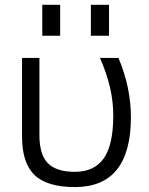

<svg xmlns="http://www.w3.org/2000/svg" viewBox="-20 -757 611 787"><path d="M516.6 -277.3Q516.6 9.8 287.1 9.8Q172.9 9.8 121.6 -39.6Q70.3 -88.9 70.3 -197.3V-519.5H141.6V-203.1Q141.6 -123 176.3 -87.9Q210.9 -52.7 287.1 -52.7Q366.2 -52.7 405.3 -107.9Q444.3 -163.1 444.3 -284.2Q444.3 -397.5 389.6 -519.5H465.8Q516.6 -397.5 516.6 -277.3ZM352.5 -610.4V-737.3H426.8V-610.4ZM153.3 -610.4V-737.3H226.6V-610.4Z"/></svg>

Font: Gen Shin Gothic Normal
Style: Regular
Weight: 300
Designer: [Source Han Sans]
Ryoko NISHIZUKA  (kana & ideographs); Paul D. Hunt (Latin, Greek & Cyrillic); Wenlong ZHANG  (bopomofo
Version: Version 1.002.20150607